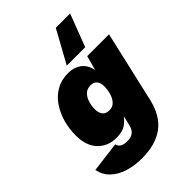

<svg xmlns="http://www.w3.org/2000/svg" viewBox="-320 -892 1222 1222"><g transform="rotate(-45 291.0 -281.0)"><path d="M546 -769 462 -549H296L417 -769ZM218 207Q152 207 96.5 190Q41 173 3.5 138Q-34 103 -45 49L160 23Q165 45 183 54.5Q201 64 230 64Q263 64 282.5 48.5Q302 33 310 -1L325 -65Q305 -37 276 -18.5Q247 0 196 0Q120 0 71 -50Q22 -100 22 -196Q22 -254 37.5 -309.5Q53 -365 83.5 -410.5Q114 -456 160.5 -483Q207 -510 269 -510Q320 -510 356.5 -483.5Q393 -457 404 -402L431 -500H627L517 -20Q490 97 415.5 152Q341 207 218 207ZM289 -156Q317 -156 335.5 -175.5Q354 -195 363 -225.5Q372 -256 372 -289Q372 -318 358 -336Q344 -354 313 -354Q283 -354 263.5 -335Q244 -316 235 -286.5Q226 -257 226 -226Q226 -196 240 -176Q254 -156 289 -156Z"/></g></svg>

Font: Prodigy Sans ExtraBold
Style: Italic
Weight: 800
Italic angle: -13°
Designer: Wei Huang
Foundry: Wei Huang
Version: Version 1.003; ttfautohint (v1.8.3)